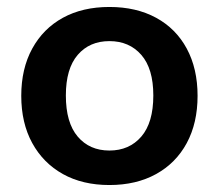

<svg xmlns="http://www.w3.org/2000/svg" viewBox="-20 -521 628 551"><path d="M294 10Q217 10 160.5 -21.5Q104 -53 72.5 -110.5Q41 -168 41 -246Q41 -324 72.5 -381.5Q104 -439 160.5 -470Q217 -501 294 -501Q371 -501 428 -470Q485 -439 516 -381.5Q547 -324 547 -246Q547 -168 516 -110.5Q485 -53 428 -21.5Q371 10 294 10ZM294 -89Q351 -89 385.5 -129Q420 -169 420 -247Q420 -324 385.5 -363.5Q351 -403 294 -403Q237 -403 203 -363.5Q169 -324 169 -247Q169 -169 203 -129Q237 -89 294 -89Z"/></svg>

Font: Nunito Sans 12pt ExtraLight 11pt
Style: Bold
Weight: 700
Version: Version 3.101;gftools[0.9.27]